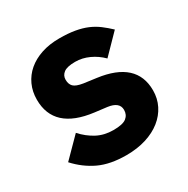

<svg xmlns="http://www.w3.org/2000/svg" viewBox="-131 -654 766 782"><g transform="rotate(-30 252.0 -262.5)"><path d="M247 12Q171 12 119 -12.5Q67 -37 26 -82L113 -170Q141 -139 175 -121Q209 -103 252 -103Q296 -103 313 -116.5Q330 -130 330 -153Q330 -190 277 -197L220 -204Q43 -226 43 -366Q43 -404 57.5 -435.5Q72 -467 98.5 -489.5Q125 -512 162.5 -524.5Q200 -537 247 -537Q288 -537 319.5 -531.5Q351 -526 375.5 -515.5Q400 -505 420.5 -489.5Q441 -474 461 -455L376 -368Q351 -393 319.5 -407.5Q288 -422 255 -422Q217 -422 201 -410Q185 -398 185 -378Q185 -357 196.5 -345.5Q208 -334 240 -329L299 -321Q472 -298 472 -163Q472 -125 456 -93Q440 -61 410.5 -37.5Q381 -14 339.5 -1Q298 12 247 12Z"/></g></svg>

Font: IBM Plex Sans Arabic
Style: Bold
Weight: 700
Designer: Mike Abbink, Paul van der Laan, Pieter van Rosmalen, Wael Morcos, Khajak Apelian
Foundry: Bold Monday
Version: Version 1.2